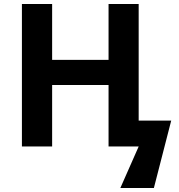

<svg xmlns="http://www.w3.org/2000/svg" viewBox="-20 -734 898 962"><path d="M674.8 -129.9H837.9L751 208H583L674.8 0H523.9V-308.1H241.2V0H89.8V-713.9H241.2V-434.1H523.9V-713.9H674.8Z"/></svg>

Font: OpenSans-Bold
Style: Bold
Weight: 700
Foundry: Ascender Corporation
Version: Version 1.10